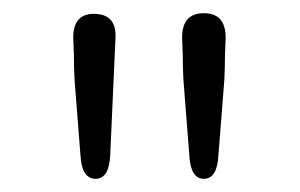

<svg xmlns="http://www.w3.org/2000/svg" viewBox="-20 -787 455 291"><path d="M125 -516Q104 -516 102 -551L93 -666Q92 -685 92 -704L91 -730Q91 -767 124 -766Q157 -765 155 -729L147 -551Q145 -516 125 -516ZM289 -516Q269 -516 267 -551L258 -666Q257 -685 257 -704L256 -730Q256 -767 289 -767Q322 -767 322 -730L321 -704Q321 -685 320 -666L311 -551Q309 -516 289 -516Z"/></svg>

Font: Resource Han Rounded KR Light
Style: Regular
Weight: 300
Designer: Cyano Hao (round all glyphs); Ryoko NISHIZUKA 西塚涼子 (kana, bopomofo & ideographs); Paul D. Hunt (Latin, Greek & Cyrillic)
Foundry: Cyano Hao
Version: 0.990